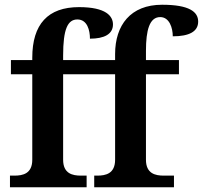

<svg xmlns="http://www.w3.org/2000/svg" viewBox="-20 -789 855 809"><path d="M22 0H345V-49H321C286 -49 246 -57 246 -116V-476H465V-116C465 -57 425 -49 390 -49H377V0H713V-49H670C635 -49 595 -57 595 -116V-476H734V-536H595V-575C595 -662 610 -717 655 -717C694 -717 708 -671 708 -636C777 -636 815 -656 815 -698C815 -739 778 -769 663 -769C530 -769 465 -683 465 -561V-536H246V-555C246 -666 265 -707 306 -707C348 -707 359 -661 359 -626C419 -626 456 -645 456 -686C456 -721 427 -759 313 -759C182 -759 116 -687 116 -546V-536H26V-476H116V-116C116 -57 76 -49 41 -49H22Z"/></svg>

Font: Noto Serif Semi
Style: Regular
Weight: 600
Designer: Monotype Design Team
Foundry: Monotype Imaging Inc.
Version: Version 1.002